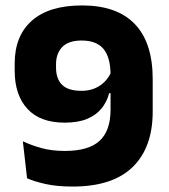

<svg xmlns="http://www.w3.org/2000/svg" viewBox="-20 -672 620 706"><path d="M282 -652Q410 -652 475.8 -583.5Q541.5 -515 541.5 -381V-262Q541.5 -129.5 467.8 -57.8Q394 14 247 14Q190 14 148.2 4.8Q106.5 -4.5 79.5 -16.5L64 -152.5Q94.5 -138 132.2 -127.5Q170 -117 219 -117Q305.5 -117 346 -154Q386.5 -191 386.5 -268.5V-396Q386.5 -460.5 360.8 -491.8Q335 -523 280 -523Q232 -523 209 -499.2Q186 -475.5 186 -435.5V-423.5Q186 -382.5 208.2 -360.2Q230.5 -338 279.5 -338Q305 -338 326.2 -346.2Q347.5 -354.5 363.8 -370.5Q380 -386.5 389.5 -408.5L420 -329.5H381.5Q373 -297 352.8 -272.5Q332.5 -248 299.5 -234.5Q266.5 -221 218 -221Q127.5 -221 80.8 -271.8Q34 -322.5 34 -412.5V-438.5Q34 -540 97.2 -596Q160.5 -652 282 -652Z"/></svg>

Font: Anek Telugu Medium
Style: Bold
Weight: 700
Version: Version 1.003